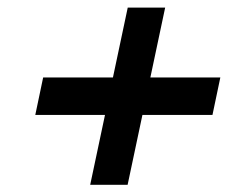

<svg xmlns="http://www.w3.org/2000/svg" viewBox="-20 -607 640 513"><path d="M95.3 -400H568.7L547.7 -300H74.3ZM421.3 -586.7 321 -113.3H221L321.3 -586.7Z"/></svg>

Font: Epunda Sans Light
Style: Italic
Weight: 300
Italic angle: -12.0243°
Designer: Simon Atzbach
Foundry: typofactur
Version: Version 2.204